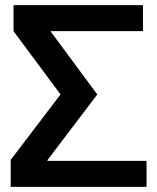

<svg xmlns="http://www.w3.org/2000/svg" viewBox="-20 -732 613 752"><path d="M179 -610V-608L361 -362L166 -105V-102H554V0H22V-106L217 -362L33 -610V-712H540V-610Z"/></svg>

Font: CST
Style: Medium
Weight: 500
Version: Version 1.00